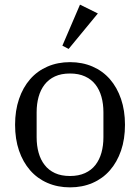

<svg xmlns="http://www.w3.org/2000/svg" viewBox="-20 -796 604 828"><path d="M282 -37Q319 -37 346.5 -49.5Q374 -62 391.5 -84.5Q409 -107 417.5 -137.5Q426 -168 426 -204V-312Q426 -348 417.5 -378.5Q409 -409 391.5 -431.5Q374 -454 346.5 -466.5Q319 -479 282 -479Q244 -479 217 -466.5Q190 -454 172.5 -431.5Q155 -409 146.5 -378.5Q138 -348 138 -312V-204Q138 -168 146.5 -137.5Q155 -107 172.5 -84.5Q190 -62 217 -49.5Q244 -37 282 -37ZM282 12Q229 12 185 -7Q141 -26 110 -61.5Q79 -97 62 -146.5Q45 -196 45 -258Q45 -319 62 -369Q79 -419 110 -454.5Q141 -490 185 -509Q229 -528 282 -528Q335 -528 379 -509Q423 -490 454 -454.5Q485 -419 502 -369Q519 -319 519 -258Q519 -196 502 -146.5Q485 -97 454 -61.5Q423 -26 379 -7Q335 12 282 12ZM249 -599 325 -776 402 -738 276 -585Z"/></svg>

Font: IBM Plex Serif
Style: Regular
Weight: 400
Designer: Mike Abbink, Paul van der Laan, Pieter van Rosmalen
Foundry: Bold Monday
Version: Version 3.001